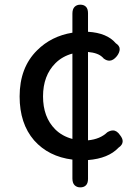

<svg xmlns="http://www.w3.org/2000/svg" viewBox="-20 -726 595 817"><path d="M354.5 35.2Q354.5 53.7 345.7 62.5Q336.9 71.3 321.8 71.3Q306.6 71.3 297.4 62Q288.1 52.7 288.1 33.2V-46.9Q186.5 -59.6 125 -128.9Q63.5 -200.2 63.5 -315.4Q63.5 -438.5 137.7 -511.7Q198.2 -572.3 288.1 -586.9V-668Q288.1 -687.5 297.4 -696.8Q306.6 -706.1 321.8 -706.1Q336.9 -706.1 345.7 -697.3Q354.5 -688.5 354.5 -669.9Q354.5 -668.9 354.5 -668V-590.8Q435.5 -585.9 472.7 -542Q489.3 -531.2 489.3 -517.1Q489.3 -502.9 477.5 -487.3Q461.9 -467.8 445.3 -467.8Q433.6 -467.8 421.9 -476.6Q420.9 -476.6 419.9 -478.5Q418.9 -480.5 416 -482.4Q397.5 -501 354.5 -504.9V-128.9Q406.2 -133.8 436.5 -163.1Q449.2 -170.9 460.9 -170.9Q477.5 -170.9 491.2 -150.4Q502 -136.7 502 -125Q502 -109.4 484.4 -97.7Q441.4 -51.8 354.5 -44.9V33.2Q354.5 34.2 354.5 35.2ZM215.8 -457Q163.1 -404.3 163.1 -315.9Q163.1 -227.5 214.8 -175.8Q244.1 -146.5 288.1 -134.8V-498Q245.1 -486.3 215.8 -457Z"/></svg>

Font: TaiwanPearl
Style: Regular
Weight: 400
Version: Version 2.102